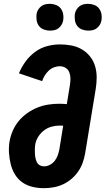

<svg xmlns="http://www.w3.org/2000/svg" viewBox="-20 -975 552 1003"><path d="M209 8Q178 8 149 1Q120 -6 96.5 -22.5Q73 -39 58 -64Q43 -89 36 -117.5Q29 -146 27 -176Q25 -206 30 -237Q35 -265 47 -292.5Q59 -320 78 -343Q97 -366 122.5 -384Q148 -402 175.5 -413Q203 -424 231.5 -428.5Q260 -433 288 -433Q298 -433 308.5 -432.5Q319 -432 329 -431L345 -529Q348 -546 348 -563.5Q348 -581 342.5 -596Q337 -611 323.5 -620Q310 -629 292 -629Q277 -629 261.5 -623Q246 -617 234 -605.5Q222 -594 213.5 -580Q205 -566 200 -551L79 -592Q92 -624 113 -653Q134 -682 163 -703.5Q192 -725 226 -734Q260 -743 293 -743Q323 -743 352.5 -737.5Q382 -732 407 -717.5Q432 -703 450 -680.5Q468 -658 476.5 -630Q485 -602 485 -571.5Q485 -541 480 -510L425 -175Q421 -151 412.5 -126.5Q404 -102 389 -80Q374 -58 353.5 -40.5Q333 -23 309 -12Q285 -1 259.5 3.5Q234 8 209 8ZM210 -106Q226 -106 241 -114Q256 -122 266 -135Q276 -148 281.5 -163.5Q287 -179 290 -194L310 -318Q306 -319 301 -319Q296 -319 291 -319Q270 -319 248.5 -313Q227 -307 209 -293Q191 -279 179 -259.5Q167 -240 164 -219Q162 -207 162 -195Q162 -183 162.5 -171.5Q163 -160 165.5 -148.5Q168 -137 173 -127Q178 -117 188 -111.5Q198 -106 210 -106ZM441 -815Q424 -815 408.5 -821Q393 -827 383.5 -839.5Q374 -852 371.5 -868.5Q369 -885 371 -902Q373 -914 379.5 -924.5Q386 -935 395.5 -942.5Q405 -950 417 -952.5Q429 -955 440 -955Q457 -955 472.5 -949Q488 -943 497.5 -930.5Q507 -918 510 -901.5Q513 -885 510 -868Q508 -856 501.5 -845.5Q495 -835 485.5 -827.5Q476 -820 464 -817.5Q452 -815 441 -815ZM241 -815Q224 -815 208.5 -821Q193 -827 183.5 -839.5Q174 -852 171.5 -868.5Q169 -885 171 -902Q173 -914 179.5 -924.5Q186 -935 195.5 -942.5Q205 -950 217 -952.5Q229 -955 240 -955Q257 -955 272.5 -949Q288 -943 297.5 -930.5Q307 -918 310 -901.5Q313 -885 310 -868Q308 -856 301.5 -845.5Q295 -835 285.5 -827.5Q276 -820 264 -817.5Q252 -815 241 -815Z"/></svg>

Font: Iosevka SS18 Heavy
Style: Italic
Weight: 900
Italic angle: -9°
Monospace: yes
Designer: Belleve Invis
Foundry: Belleve Invis
Version: Version 25.1.1; ttfautohint (v1.8.4)